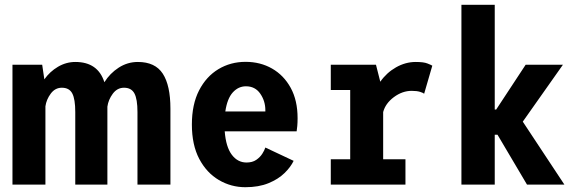

<svg xmlns="http://www.w3.org/2000/svg" viewBox="-20 -770 2415 801"><path d="M32 0V-500H156L165 -439Q188 -471.5 222 -491.5Q256 -511.5 294.5 -511.5Q388.5 -511.5 415.5 -427Q438.5 -464 475.2 -487.8Q512 -511.5 555 -511.5Q627.5 -511.5 659.2 -462.5Q691 -413.5 691 -316.5V0H553.5V-302.5Q553.5 -356.5 540.8 -380.2Q528 -404 497.5 -404Q469 -404 450.5 -379Q432 -354 428 -325V0H294V-302.5Q294 -356.5 281.5 -380.2Q269 -404 238 -404Q210 -404 191.8 -379.5Q173.5 -355 169.5 -326.5V0Z M1003.5 11Q944 11 893 -19Q842 -49 811.2 -107.2Q780.5 -165.5 780.5 -250.5Q780.5 -334.5 810.5 -392.8Q840.5 -451 891.2 -481.5Q942 -512 1004.5 -512Q1066 -512 1115 -484Q1164 -456 1192.8 -403.5Q1221.5 -351 1221.5 -277Q1221.5 -258 1220.2 -244.2Q1219 -230.5 1217.5 -222H917.5Q922.5 -157 947 -124.5Q971.5 -92 1008.5 -92Q1033 -92 1049 -103Q1065 -114 1074.2 -128.5Q1083.5 -143 1087 -154.5L1205 -99Q1193 -73.5 1167 -48Q1141 -22.5 1100.2 -5.8Q1059.5 11 1003.5 11ZM1006 -410Q974.5 -410 951.2 -384.5Q928 -359 920 -305H1087V-310.5Q1087 -348.5 1065.8 -379.2Q1044.5 -410 1006 -410Z M1360 0V-105.5H1441V-394.5H1360V-500H1548.5L1566.5 -429Q1592.5 -466.5 1632 -489Q1671.5 -511.5 1714.5 -511.5Q1747.5 -511.5 1763.2 -505.2Q1779 -499 1783.5 -496L1749.5 -379Q1746 -382.5 1732.5 -386.8Q1719 -391 1697.5 -391Q1658.5 -391 1623.2 -364.8Q1588 -338.5 1578.5 -302.5V-105.5H1671.5V0Z M1905 0V-750H2044V-313H2050L2173 -500H2328.5L2161 -262.5L2334.5 0H2178.5L2055.5 -208H2044V0Z"/></svg>

Font: Trispace SemiCondensed SemiBold
Style: Regular
Weight: 600
Width: 4
Designer: Tyler Finck
Foundry: Etcetera Type Company
Version: Version 1.210; ttfautohint (v1.8.3)